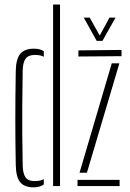

<svg xmlns="http://www.w3.org/2000/svg" viewBox="-20 -820 571 846"><path d="M49.5 -92Q48.5 -143 48 -193Q47.5 -243 47.5 -293.5Q47.5 -344 48 -397.2Q48.5 -450.5 49.5 -508Q50.5 -560.5 69.5 -583Q88.5 -605.5 129 -605.5Q143 -605.5 153.8 -602.8Q164.5 -600 173 -594.5V-570Q157.5 -578 134 -578Q106 -578 93.5 -562.2Q81 -546.5 80 -509Q78.5 -430 78.2 -360.2Q78 -290.5 78.2 -224.8Q78.5 -159 80 -91Q81 -54 93 -38Q105 -22 133 -22Q156.5 -22 173 -30.5V-7Q164.5 -1 153.2 2.2Q142 5.5 128 5.5Q87.5 5.5 69 -17.2Q50.5 -40 49.5 -92ZM214 0V-800H244.5V0ZM321.5 0V-27.5H507V0ZM325.5 -571V-598L515.5 -600V-572.5ZM330.5 -59 472.5 -541H506L363 -59ZM406 -640 349 -742.5H375L419.5 -663.5L462.5 -742.5H489L431.5 -640Z"/></svg>

Font: Big Shoulders Stencil Display Thin ExtraLight
Style: Regular
Weight: 250
Version: Version 2.001